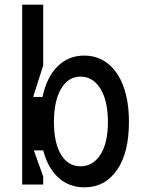

<svg xmlns="http://www.w3.org/2000/svg" viewBox="-20 -790 640 822"><path d="M165 -770V-510L122 -375H162Q180 -460 226.5 -506Q273 -552 341 -552Q398 -552 441.5 -518Q485 -484 508.5 -420Q532 -356 532 -268Q532 -135 480.5 -61.5Q429 12 341 12Q276 12 230.5 -29Q185 -70 165 -146H125L165 -34V0H75V-770ZM442 -268Q442 -358 410 -410Q378 -462 325 -462Q272 -462 241.5 -410Q211 -358 211 -268Q211 -177 241.5 -127.5Q272 -78 325 -78Q378 -78 410 -128Q442 -178 442 -268Z"/></svg>

Font: Fliege Mono Thin
Style: Regular
Weight: 100
Version: Version 0.020;Glyphs 3.3 (3306)